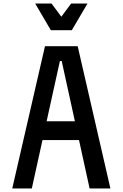

<svg xmlns="http://www.w3.org/2000/svg" viewBox="-20 -1060 690 1080"><path d="M49 0 233 -800H417L601 0H484L327 -717H317L159 0ZM168 -272V-378H482V-272ZM472 -1040 384 -890H266L178 -1040H270L354 -927H296L380 -1040Z"/></svg>

Font: Martian Mono SemiCondensed
Style: Regular
Weight: 400
Width: 4
Designer: Roman Shamin
Foundry: Evil Martians
Version: Version 1.000